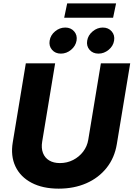

<svg xmlns="http://www.w3.org/2000/svg" viewBox="-20 -1100 786 1129"><path d="M325.2 9.3Q231.4 9.3 165.8 -25.1Q100.1 -59.6 70.8 -121.3Q41.5 -183.1 55.2 -264.2L131.8 -727.5H304.2L228 -267.1Q221.7 -229 232.7 -200.4Q243.7 -171.9 269.3 -156.5Q294.9 -141.1 332.5 -141.1Q374.5 -141.1 410.2 -159.4Q445.8 -177.7 469.2 -208.7Q492.7 -239.7 499 -278.3L573.2 -727.5H745.6L667 -252.9Q653.8 -171.9 606.7 -112.8Q559.6 -53.7 487.3 -22.2Q415 9.3 325.2 9.3ZM559.1 -784.7Q525.9 -784.7 506.6 -807.1Q487.3 -829.6 492.7 -861.3Q498 -893.1 524.9 -915.5Q551.8 -938 584.5 -938Q617.2 -938 636.7 -915.5Q656.2 -893.1 650.9 -861.3Q646 -829.6 618.9 -807.1Q591.8 -784.7 559.1 -784.7ZM337.9 -784.7Q305.2 -784.7 285.9 -807.1Q266.6 -829.6 272 -861.3Q276.9 -893.1 303.7 -915.5Q330.6 -938 363.8 -938Q396.5 -938 416 -915.5Q435.5 -893.1 430.2 -861.3Q424.8 -829.6 397.9 -807.1Q371.1 -784.7 337.9 -784.7ZM662.6 -1080.1 645 -995.6H357.4L375 -1080.1Z"/></svg>

Font: Inter ExtraBold
Style: Italic
Weight: 800
Italic angle: -9.3988°
Designer: Rasmus Andersson
Foundry: rsms
Version: Version 4.001;git-66647c0bb